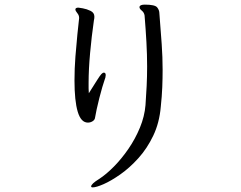

<svg xmlns="http://www.w3.org/2000/svg" viewBox="-20 -765 1040 830"><path d="M583 -736Q586 -745 606 -745Q650 -745 659.5 -733Q669 -721 669 -707Q675 -631 679 -574.5Q683 -518 683 -463Q683 -427 681.5 -388.5Q680 -350 675 -303Q669 -234 642.5 -178.5Q616 -123 578 -81Q540 -39 500 -11Q460 17 428 31Q396 45 381 45Q374 45 374 41Q374 30 408 9Q439 -11 472.5 -45Q506 -79 535.5 -122Q565 -165 585 -213.5Q605 -262 609 -311Q612 -352 614 -393.5Q616 -435 616 -478Q616 -528 613 -582.5Q610 -637 605 -698Q603 -711 593 -719Q583 -727 583 -734ZM322 -688Q322 -699 314 -708.5Q306 -718 306 -724V-726Q308 -732 319 -732Q321 -732 338 -729Q355 -726 371.5 -718Q388 -710 388 -693Q388 -689 387.5 -685Q387 -681 386 -677Q376 -608 369.5 -536Q363 -464 363 -407Q363 -394 363 -383Q363 -372 364 -362Q388 -400 400 -419Q412 -438 418 -444.5Q424 -451 429 -451Q437 -451 437 -440Q437 -431 431 -416Q428 -408 422 -387.5Q416 -367 409.5 -341.5Q403 -316 398 -293Q393 -270 391 -257Q390 -247 380.5 -241Q371 -235 360 -235Q330 -235 316 -282Q302 -329 302 -417Q302 -468 306 -520Q310 -572 314.5 -616Q319 -660 322 -686Z"/></svg>

Font: QiushuiShotai
Style: Regular
Weight: 600
Designer: Fontworks Inc.
Foundry: Fontworks Inc.
Version: Version 1.250